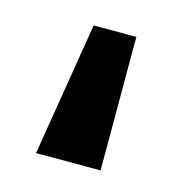

<svg xmlns="http://www.w3.org/2000/svg" viewBox="-53 -147 313 339"><g transform="rotate(15 104.0 22.0)"><path d="M158 -100V144H40L80 -100Z"/></g></svg>

Font: Tektur Medium
Style: Regular
Weight: 500
Designer: Adam Jagosz
Foundry: Adam Jagosz
Version: Version 1.005;gftools[0.9.30]